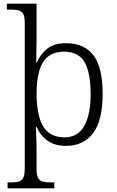

<svg xmlns="http://www.w3.org/2000/svg" viewBox="-20 -780 636 1040"><path d="M21 240V208H40Q65 208 81.5 203.5Q98 199 106 183Q114 167 114 133V-656Q114 -689 106 -704Q98 -719 81.5 -723.5Q65 -728 40 -728H17V-760H178V-567Q178 -546 177.5 -520.5Q177 -495 176.5 -473Q176 -451 176 -442H180Q200 -489 237.5 -517.5Q275 -546 337 -546Q437 -546 486.5 -480Q536 -414 536 -273Q536 -127 484 -58.5Q432 10 338 10Q277 10 238 -17.5Q199 -45 178 -93H175Q175 -90 175 -78Q175 -66 176 -48.5Q177 -31 177.5 -11.5Q178 8 178 25V136Q178 169 186.5 184Q195 199 211.5 203.5Q228 208 255 208H274V240ZM330 -36Q401 -36 436 -97Q471 -158 471 -271Q471 -385 438.5 -442.5Q406 -500 328 -500Q272 -500 239.5 -473Q207 -446 192.5 -395Q178 -344 178 -274Q178 -200 192.5 -146.5Q207 -93 240.5 -64.5Q274 -36 330 -36Z"/></svg>

Font: Noto Serif Khmer Light
Style: Regular
Weight: 300
Version: Version 2.003